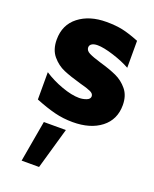

<svg xmlns="http://www.w3.org/2000/svg" viewBox="-156 -639 821 1024"><g transform="rotate(20 255.0 -127.0)"><path d="M268 -121Q226 -121 169 -141.5Q112 -162 65 -193V-38Q127 -13 176.5 -0.5Q226 12 280 12Q380 12 440.5 -35Q501 -82 501 -164Q501 -218 473 -252Q445 -286 406.5 -303.5Q368 -321 312 -337Q265 -351 243.5 -362Q222 -373 222 -391Q222 -404 233.5 -411.5Q245 -419 266 -419Q300 -419 357 -401Q414 -383 455 -360V-513Q400 -535 360.5 -543.5Q321 -552 268 -552Q172 -552 111 -504.5Q50 -457 50 -373Q50 -316 79.5 -281Q109 -246 148 -229.5Q187 -213 247 -196Q290 -185 309.5 -176Q329 -167 329 -152Q329 -136 309 -128.5Q289 -121 268 -121ZM261 64H136L95 298H194Z"/></g></svg>

Font: Geom Black
Style: Bold
Weight: 900
Version: Version 1.102